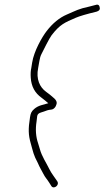

<svg xmlns="http://www.w3.org/2000/svg" viewBox="-20 -702 449 824"><path d="M192.4 25C200 41 215.9 60.8 225.8 76C236.9 93.1 209.7 112.3 200.1 96L191.3 82C179.7 63.5 174.9 61.5 165.5 43C156.8 25.8 150.4 16.7 142.6 -2C122.8 -39.1 123 -48.1 112.1 -86.1C101.5 -123.1 100.8 -148 108.7 -198C111.4 -215.3 114.1 -223.4 127 -234.5C145.3 -250.3 164.4 -251.8 187.3 -259C176.9 -268.6 169.1 -273.8 159 -282C130.2 -302 114.5 -330.7 112 -368C110.8 -384.7 111.6 -398.7 114.3 -410L118 -433.5C125.7 -482.4 160.1 -542.7 180.4 -569C206.4 -602.6 235.3 -626.2 267 -639.7C306.9 -656.8 316.2 -663.7 364.1 -674L391.2 -681C401.5 -684.3 407.3 -679.6 408.5 -666.8C409.1 -660.1 404.5 -655.1 394.6 -652C351.3 -641.6 321.5 -632.8 305 -625.7C257.6 -605.1 237.7 -597.7 201.6 -551C191.8 -538.4 165.3 -484.5 157.7 -469.5C153.8 -461.8 150.9 -452 149 -440C147.1 -428 145.4 -418.2 143.8 -410.5C134 -361.8 151 -327.2 178.1 -307.8C190.2 -299.1 201.9 -289.7 213.1 -279.5C221.5 -271.8 224.8 -264 222.9 -256C219.7 -242.9 210.9 -232.3 199 -231.5C186.8 -230.6 178 -226.9 167.6 -223C157.7 -219.2 141.9 -218.2 139.6 -203.5C138.3 -195.8 137.4 -188 136.8 -180C131.5 -146.4 133.8 -115.3 143.6 -86.8C146.1 -79.6 148.5 -71.7 150.8 -63C159.4 -30.5 178.7 -3.7 192.4 25Z"/></svg>

Font: MewTooHand
Style: ReversedIta
Weight: 400
Designer: Mew Too, Robert Jablonski
Version: Version 0.77